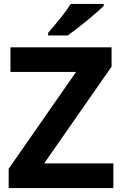

<svg xmlns="http://www.w3.org/2000/svg" viewBox="-20 -954 619 974"><path d="M555 0H24V-98L366 -589H33V-714H546V-616L204 -125H555ZM506 -924Q492 -910 469 -890Q446 -870 419.5 -848Q393 -826 367.5 -806.5Q342 -787 323 -774H224V-787Q240 -806 261.5 -831.5Q283 -857 304 -884.5Q325 -912 339 -934H506Z"/></svg>

Font: Noto Sans Lisu
Style: Regular
Weight: 400
Designer: Monotype Design Team. David Williams.
Foundry: Monotype Imaging Inc.
Version: Version 2.102